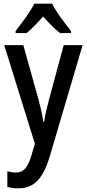

<svg xmlns="http://www.w3.org/2000/svg" viewBox="-20 -786 473 1046"><path d="M3 -540H107L190 -243Q198 -213 205 -182.5Q212 -152 216 -122H220Q224 -148 231 -178.5Q238 -209 247 -243L327 -540H430L249 73Q223 158 183.5 199Q144 240 80 240Q63 240 48.5 238Q34 236 20 232V147Q30 150 41.5 152Q53 154 65 154Q99 154 118.5 131Q138 108 153 55L170 -3ZM264 -766Q281 -732 311 -690.5Q341 -649 367 -617V-606H307Q285 -623 262 -646Q239 -669 215 -696Q191 -669 168 -645.5Q145 -622 125 -606H65V-617Q91 -650 121 -692Q151 -734 167 -766Z"/></svg>

Font: Noto Sans Myanmar Condensed Medium
Style: Regular
Weight: 500
Width: 3
Designer: Monotype Design Team
Foundry: Monotype Imaging Inc.
Version: Version 2.107; ttfautohint (v1.8.4.7-5d5b)